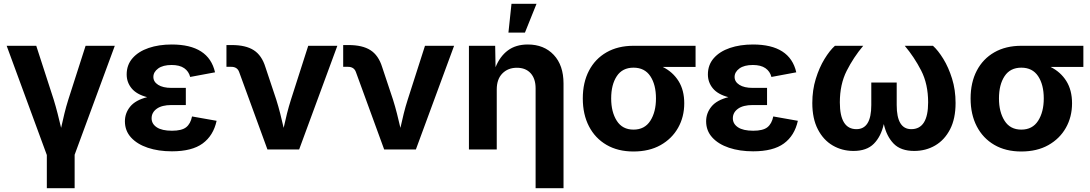

<svg xmlns="http://www.w3.org/2000/svg" viewBox="-20 -787 5742 1011"><path d="M226.6 204.1V29.3L15.1 -545.9H170.9L262.7 -262.7Q273.9 -226.1 283.4 -189Q293 -151.9 301.8 -113.8Q310.1 -151.9 319.1 -188.7Q328.1 -225.6 339.8 -262.7L430.7 -545.9H584.5L373 27.8V204.1Z M885.3 9.8Q814 9.8 758.1 -9Q702.1 -27.8 669.9 -63.2Q637.7 -98.6 637.7 -148.4Q637.7 -191.4 665.5 -225.6Q693.4 -259.8 754.9 -275.4Q699.2 -290 673.1 -321.8Q647 -353.5 647 -395Q647 -445.3 678 -480.7Q709 -516.1 762.7 -534.4Q816.4 -552.7 884.3 -552.7Q1079.1 -552.7 1112.3 -406.2L981.4 -381.8Q974.1 -411.1 950 -428Q925.8 -444.8 883.8 -444.8Q837.9 -444.8 812.7 -426.3Q787.6 -407.7 787.6 -381.8Q787.6 -356.4 812.7 -340.3Q837.9 -324.2 882.8 -324.2H958.5V-233.9H882.8Q832.5 -233.9 805.4 -214.4Q778.3 -194.8 778.3 -164.1Q778.3 -134.8 805.4 -116.7Q832.5 -98.6 885.7 -98.6Q937 -98.6 960.2 -116.9Q983.4 -135.3 991.2 -173.8L1120.6 -150.9Q1103.5 -72.8 1047.1 -31.5Q990.7 9.8 885.3 9.8Z M1388.2 0 1239.3 -407.7Q1229.5 -435.1 1197.8 -435.1H1172.4V-549.8H1200.2Q1273.9 -549.8 1316.2 -522.7Q1358.4 -495.6 1377.4 -434.1L1434.6 -262.7Q1446.3 -225.6 1455.6 -188.7Q1464.8 -151.9 1473.6 -113.8Q1481.9 -151.9 1491.2 -189Q1500.5 -226.1 1512.2 -262.7L1603 -545.9H1756.3L1555.2 0Z M2002.9 0 1854 -407.7Q1844.2 -435.1 1812.5 -435.1H1787.1V-549.8H1814.9Q1888.7 -549.8 1930.9 -522.7Q1973.1 -495.6 1992.2 -434.1L2049.3 -262.7Q2061 -225.6 2070.3 -188.7Q2079.6 -151.9 2088.4 -113.8Q2096.7 -151.9 2106 -189Q2115.2 -226.1 2127 -262.7L2217.8 -545.9H2371.1L2169.9 0Z M2595.7 -315.9V0H2449.2V-545.9H2587.4L2589.4 -433.1Q2612.3 -490.2 2654.3 -521.5Q2696.3 -552.7 2759.3 -552.7Q2844.2 -552.7 2895.8 -498Q2947.3 -443.4 2947.3 -347.2V204.1H2800.3V-321.8Q2800.3 -372.6 2774.2 -401.4Q2748 -430.2 2701.7 -430.2Q2654.8 -430.2 2625.2 -400.1Q2595.7 -370.1 2595.7 -315.9ZM2657.2 -615.2 2673.3 -767.1H2805.2L2744.1 -615.2Z M3315.9 10.7Q3233.4 10.7 3173.6 -24.2Q3113.8 -59.1 3081.3 -121.8Q3048.8 -184.6 3048.8 -268.6Q3048.8 -352.5 3081.3 -414.8Q3113.8 -477.1 3173.8 -511.5Q3233.9 -545.9 3315.9 -545.9H3642.6V-434.6H3469.7Q3522.9 -408.2 3553 -360.1Q3583 -312 3583 -243.2Q3583 -171.4 3550.5 -114Q3518.1 -56.6 3458.3 -22.9Q3398.4 10.7 3315.9 10.7ZM3315.9 -430.7Q3257.3 -430.7 3227.8 -386Q3198.2 -341.3 3198.2 -268.6Q3198.2 -197.3 3227.8 -150.9Q3257.3 -104.5 3315.9 -104.5Q3374.5 -104.5 3404.3 -150.9Q3434.1 -197.3 3434.1 -268.6Q3434.1 -341.3 3404.3 -386Q3374.5 -430.7 3315.9 -430.7Z M3945.8 9.8Q3874.5 9.8 3818.6 -9Q3762.7 -27.8 3730.5 -63.2Q3698.2 -98.6 3698.2 -148.4Q3698.2 -191.4 3726.1 -225.6Q3753.9 -259.8 3815.4 -275.4Q3759.8 -290 3733.6 -321.8Q3707.5 -353.5 3707.5 -395Q3707.5 -445.3 3738.5 -480.7Q3769.5 -516.1 3823.2 -534.4Q3877 -552.7 3944.8 -552.7Q4139.6 -552.7 4172.9 -406.2L4042 -381.8Q4034.7 -411.1 4010.5 -428Q3986.3 -444.8 3944.3 -444.8Q3898.4 -444.8 3873.3 -426.3Q3848.1 -407.7 3848.1 -381.8Q3848.1 -356.4 3873.3 -340.3Q3898.4 -324.2 3943.4 -324.2H4019V-233.9H3943.4Q3893.1 -233.9 3866 -214.4Q3838.9 -194.8 3838.9 -164.1Q3838.9 -134.8 3866 -116.7Q3893.1 -98.6 3946.3 -98.6Q3997.6 -98.6 4020.8 -116.9Q4043.9 -135.3 4051.8 -173.8L4181.2 -150.9Q4164.1 -72.8 4107.7 -31.5Q4051.3 9.8 3945.8 9.8Z M4474.1 7.8Q4414.1 7.8 4364.7 -21Q4315.4 -49.8 4286.4 -106.2Q4257.3 -162.6 4257.3 -244.6Q4257.3 -312.5 4275.6 -371.8Q4293.9 -431.2 4321.5 -476.3Q4349.1 -521.5 4376.5 -545.9H4525.4Q4474.1 -484.9 4438.2 -413.8Q4402.3 -342.8 4402.3 -248Q4402.3 -106.9 4489.7 -106.9Q4567.9 -106.9 4567.9 -233.9V-352.5H4701.7V-233.9Q4701.7 -106.9 4778.3 -106.9Q4867.2 -106.9 4867.2 -248Q4867.2 -344.2 4830.6 -415.5Q4793.9 -486.8 4744.1 -545.9H4892.6Q4919.4 -522 4947 -477.3Q4974.6 -432.6 4993.2 -373Q5011.7 -313.5 5011.7 -244.6Q5011.7 -162.1 4982.7 -106Q4953.6 -49.8 4904.3 -21Q4855 7.8 4793.9 7.8Q4723.1 7.8 4685.8 -30.5Q4648.4 -68.8 4633.8 -133.8Q4619.1 -68.4 4581.5 -30.3Q4543.9 7.8 4474.1 7.8Z M5357.9 10.7Q5275.4 10.7 5215.6 -24.2Q5155.8 -59.1 5123.3 -121.8Q5090.8 -184.6 5090.8 -268.6Q5090.8 -352.5 5123.3 -414.8Q5155.8 -477.1 5215.8 -511.5Q5275.9 -545.9 5357.9 -545.9H5684.6V-434.6H5511.7Q5564.9 -408.2 5595 -360.1Q5625 -312 5625 -243.2Q5625 -171.4 5592.5 -114Q5560.1 -56.6 5500.2 -22.9Q5440.4 10.7 5357.9 10.7ZM5357.9 -430.7Q5299.3 -430.7 5269.8 -386Q5240.2 -341.3 5240.2 -268.6Q5240.2 -197.3 5269.8 -150.9Q5299.3 -104.5 5357.9 -104.5Q5416.5 -104.5 5446.3 -150.9Q5476.1 -197.3 5476.1 -268.6Q5476.1 -341.3 5446.3 -386Q5416.5 -430.7 5357.9 -430.7Z"/></svg>

Font: Inter
Style: Bold
Weight: 700
Designer: Rasmus Andersson
Foundry: rsms
Version: Version 4.001;git-9221beed3